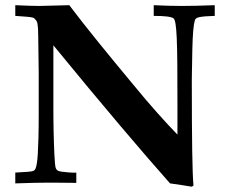

<svg xmlns="http://www.w3.org/2000/svg" viewBox="-20 -703 873 736"><path d="M38.6 -41.5Q66.9 -43 83.5 -44.2Q100.1 -45.4 104.5 -46.9Q107.9 -47.9 110.8 -49.6Q113.8 -51.3 116.5 -57.6Q119.1 -64 121.3 -77.1Q123.5 -90.3 125 -114.5Q126.5 -138.7 127.4 -175.8Q128.4 -212.9 128.4 -266.6V-423.3L126.5 -565.4Q126.5 -583 125.7 -593.8Q125 -604.5 123.8 -611.1Q122.6 -617.7 120.8 -621.1Q119.1 -624.5 116.2 -627.4Q113.3 -630.9 111.3 -632.8Q109.4 -634.8 102.8 -636.2Q96.2 -637.7 81.5 -638.9Q66.9 -640.1 38.6 -642.1V-683.1Q101.1 -680.2 129.9 -680.2L245.6 -683.1Q295.9 -616.7 356.4 -542Q417 -467.3 489.3 -380.4Q541 -317.4 583.5 -269.8Q626 -222.2 660.2 -187V-299.8Q660.2 -394 659.7 -456.5Q659.2 -519 657.5 -556.9Q655.8 -594.7 652.8 -611.8Q649.9 -628.9 645.5 -632.3Q634.3 -642.1 569.3 -642.1V-683.1Q628.9 -680.2 678.7 -680.2Q727.1 -680.2 803.2 -683.1V-642.1Q782.2 -641.6 768.1 -640.4Q753.9 -639.2 745.1 -637.5Q736.3 -635.7 732.4 -632.8Q728.5 -629.9 727.1 -626Q719.2 -600.1 717.3 -514.2Q717.3 -508.8 717 -498Q716.8 -487.3 716.6 -473.9Q716.3 -460.4 716.1 -446Q715.8 -431.6 715.6 -418.9Q715.3 -406.2 715.3 -397.2Q715.3 -388.2 715.3 -385.7Q715.3 -222.7 716.8 -124.8Q718.3 -26.9 721.7 8.3L715.3 12.7Q694.8 9.3 674.3 6.1Q653.8 2.9 631.8 0Q553.2 -88.4 441.2 -220.7Q329.1 -353 184.6 -529.3V-286.1Q184.6 -267.6 184.8 -244.9Q185.1 -222.2 185.5 -198.5Q186 -174.8 186.8 -151.9Q187.5 -128.9 188.5 -110.1Q189.5 -91.3 190.7 -77.6Q191.9 -64 193.4 -59.6Q195.3 -53.7 200 -50Q204.6 -46.4 216.3 -44.9Q231.9 -43 243.7 -42Q255.4 -41 262.7 -41Q264.2 -41 266.6 -41Q269 -41 272.5 -41.5V-2Q225.1 -2.4 199.2 -2.7Q173.3 -2.9 167 -2.9Q120.1 -2.9 38.6 0Z"/></svg>

Font: XB Kayhan
Style: Bold
Weight: 700
Designer: Behnam
Foundry: Irmug
Version: Version 7.300 2009